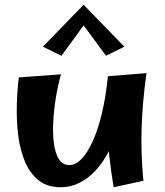

<svg xmlns="http://www.w3.org/2000/svg" viewBox="-20 -772 693 806"><path d="M235 14Q178 14 141.5 -15.5Q105 -45 84.5 -94Q64 -143 56.5 -203.5Q49 -264 50.5 -327Q52 -390 59 -447L236 -460Q223 -414 214.5 -362Q206 -310 203.5 -260Q201 -210 206.5 -169Q212 -128 227.5 -103.5Q243 -79 272 -79Q298 -79 323.5 -106Q349 -133 371 -183Q393 -233 409 -301.5Q425 -370 433 -452L482 -304Q480 -259 467 -214Q454 -169 432 -128Q410 -87 380 -55Q350 -23 313.5 -4.5Q277 14 235 14ZM457 14Q446 -53 439.5 -110.5Q433 -168 430.5 -221.5Q428 -275 429 -331.5Q430 -388 433 -452L595 -465Q578 -346 574.5 -235Q571 -124 582 -13ZM238 -538 160 -576 331 -752 344 -683ZM425 -538 318 -683 331 -752 502 -576Z"/></svg>

Font: Marhey Medium
Style: Regular
Weight: 500
Designer: Nur Syamsi & Bustanul Arifin
Foundry: Namelatype
Version: Version 1.000